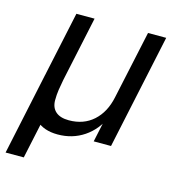

<svg xmlns="http://www.w3.org/2000/svg" viewBox="-111 -618 789 857"><g transform="rotate(15 284.0 -190.0)"><path d="M-8 150 73 -231 119 -51 76 150ZM195 12Q130 12 93.5 -23.5Q57 -59 57 -118Q57 -147 63 -180Q69 -213 75 -240L137 -530H221L157 -230Q152 -205 148.5 -181.5Q145 -158 145 -133Q145 -99 166 -80.5Q187 -62 227 -62Q295 -62 340 -102.5Q385 -143 400 -214L468 -530H552L439 0H359L387 -131L398 -124Q369 -59 316 -23.5Q263 12 195 12Z"/></g></svg>

Font: Geist
Style: Italic
Weight: 400
Italic angle: -12°
Designer: Basement.studio, Andrés Briganti, Mateo Zaragoza
Foundry: Basement.studio, Vercel, Andrés Briganti, Guido Ferreyra, Mateo Zaragoza
Version: Version 1.500